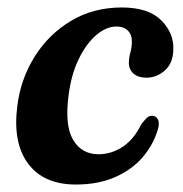

<svg xmlns="http://www.w3.org/2000/svg" viewBox="-20 -483 490 514"><path d="M292 -412Q264.5 -412 237.8 -389.2Q211 -366.5 190.8 -325Q170.5 -283.5 163.5 -227Q153 -147 175.8 -108.5Q198.5 -70 244.5 -70Q279 -70.5 308.8 -90.2Q338.5 -110 358 -150Q366.5 -161 372.8 -167.2Q379 -173.5 388 -173Q397.5 -173 402.8 -163.2Q408 -153.5 402 -134.5Q390 -95 361.8 -62Q333.5 -29 288.5 -9Q243.5 11 183 11Q97 11 55.2 -45Q13.5 -101 26.5 -200.5Q35.5 -272 73 -331.8Q110.5 -391.5 170.2 -427.2Q230 -463 306 -463Q377.5 -463 411.8 -428.5Q446 -394 444 -349.5Q443 -313.5 421.2 -294.2Q399.5 -275 371.5 -275Q350 -275 337.2 -286.2Q324.5 -297.5 325 -316Q325.5 -330.5 329.2 -343.2Q333 -356 333 -372Q333.5 -389.5 322.5 -400.8Q311.5 -412 292 -412Z"/></svg>

Font: Fraunces 72pt Soft SemiBold
Style: Italic
Weight: 600
Italic angle: -16°
Version: Version 1.000;[b76b70a41]